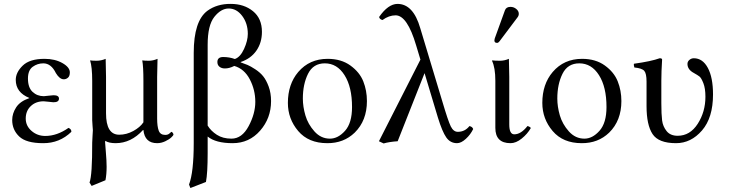

<svg xmlns="http://www.w3.org/2000/svg" viewBox="-20 -718 3708 976"><path d="M110.8 -115.2Q110.8 -78.1 140.4 -52.5Q169.9 -26.9 210 -26.9Q270 -26.9 328.1 -67.9Q343.3 -62 342.8 -47.9Q282.7 10.3 199.2 9.8Q113.3 9.8 77.6 -24.2Q42 -58.1 42 -107.9Q42 -141.1 62 -172.1Q82 -203.1 128.9 -219.2V-220.2Q60.1 -248 60.1 -312Q60.1 -350.1 95.5 -384.5Q130.9 -418.9 206.1 -418.9Q259.3 -418.9 297.1 -397.5Q335 -376 335 -350.1Q335 -331.1 325.4 -323Q315.9 -314.9 304.2 -314.9Q283.2 -314.9 264.2 -346.2Q240.2 -396 200.2 -396Q170.4 -396 146.2 -378.4Q122.1 -360.8 122.1 -318.8Q122.1 -272.9 145.5 -251Q168.9 -229 203.1 -229L226.1 -231.4Q249 -233.9 252 -233.9Q279.8 -233.9 279.8 -216.8Q279.8 -197.8 251 -198.2Q247.1 -198.2 227.1 -200.7Q207 -203.1 202.1 -203.1Q162.1 -203.1 136.5 -178.7Q110.8 -154.3 110.8 -115.2Z M707 -57.1Q646 9.8 567.9 9.8Q533.7 9.8 515.1 -2Q515.1 -2 514.6 0.5Q514.2 2.9 514.2 4.9Q514.2 9.8 518.1 54.9Q522 100.1 522 129.9Q522 168 516.1 198.2L445.8 227.1L435.1 210Q449.2 172.9 448.7 6.8Q448.7 -7.3 450.4 -27.1Q452.1 -46.9 452.1 -56.2Q452.1 -60.1 450.4 -78.6Q448.7 -97.2 448.7 -106.9V-307.1Q448.7 -377 438 -411.1Q450.2 -409.2 471.2 -409.2Q494.1 -409.2 517.1 -418.9Q519 -357.9 519 -327.1V-142.1Q519 -33.2 585.9 -33.2Q623 -33.2 657.5 -52Q691.9 -70.8 709 -96.2V-307.1Q709 -380.4 703.1 -411.1Q715.3 -409.2 736.8 -409.2Q757.8 -409.2 780.8 -418.9Q778.8 -357.9 778.8 -327.1V-115.2Q778.8 -75.2 786.9 -53.7Q794.9 -32.2 819.8 -32.2Q834 -32.2 842 -40Q850.1 -47.9 851.1 -47.9Q854 -47.9 857.9 -43Q861.8 -38.1 861.8 -33.2Q861.8 -30.3 851.3 -20Q840.8 -9.8 820.3 0Q799.8 9.8 778.8 9.8Q715.8 9.8 709 -57.1Z M1035.6 61Q1035.6 162.1 1026.9 207L947.8 237.8L940.9 220.2Q964.8 157.2 964.8 9.8V-449.2Q964.8 -611.3 1034.2 -663.1Q1083 -698.7 1152.8 -698.2Q1220.7 -698.2 1266.1 -661.1Q1311.5 -624 1311.5 -556.2Q1311.5 -501 1283.2 -460.4Q1254.9 -419.9 1203.6 -402.8V-400.9Q1223.6 -394 1238.3 -387.9Q1252.9 -381.8 1277.3 -366Q1301.8 -350.1 1317.6 -330.6Q1333.5 -311 1345.7 -278.1Q1357.9 -245.1 1357.9 -204.1Q1357.9 -117.2 1302.2 -53.7Q1246.6 9.8 1162.6 9.8Q1076.7 9.8 1035.6 -23.9ZM1035.6 -79.6Q1052.2 -52.2 1082.5 -32.7Q1112.8 -13.2 1156.7 -13.2Q1210 -13.2 1243.9 -76.7Q1277.8 -140.1 1277.8 -200.2Q1277.8 -261.2 1249.8 -314.7Q1221.7 -368.2 1170.9 -382.8Q1145 -369.6 1122.6 -370.1Q1106.4 -370.1 1095.7 -378.7Q1085 -387.2 1085 -402.8Q1085 -427.7 1113.8 -428.2Q1146 -428.2 1173.8 -418Q1201.7 -427.7 1220.7 -469.5Q1239.7 -511.2 1239.7 -545.9Q1239.7 -599.1 1211.2 -637Q1182.6 -674.8 1142.6 -674.8Q1103.5 -674.8 1069.6 -632.3Q1035.6 -589.8 1035.6 -490.2Z M1443.4 -194.8Q1443.4 -290 1496.1 -352.1Q1553.2 -418.9 1645.5 -418.9Q1714.4 -418.9 1761.2 -385Q1808.1 -351.1 1826.7 -304.4Q1845.2 -257.8 1845.2 -204.1Q1845.2 -105 1783.2 -43.9Q1727.1 10.3 1643.6 9.8Q1548.3 9.8 1495.8 -52Q1443.4 -113.8 1443.4 -194.8ZM1631.3 -396Q1572.3 -396 1545.9 -343Q1519.5 -290 1519.5 -216.8Q1519.5 -175.8 1532.5 -131.3Q1545.4 -86.9 1578.4 -50Q1611.3 -13.2 1657.2 -13.2Q1698.2 -13.2 1733.9 -53Q1769.5 -92.8 1769.5 -173.8Q1769.5 -275.9 1731.4 -335.9Q1693.4 -396 1631.3 -396Z M2385.3 -62Q2372.1 -34.2 2348.1 -12.2Q2324.2 9.8 2303.2 9.8Q2269 9.8 2248.5 -19.5Q2228 -48.8 2206.1 -120.1L2138.2 -346.2L2001.5 0Q1958.5 2.9 1930.2 11.2L1906.2 0L2117.2 -415L2095.2 -487.8Q2050.3 -639.6 1991.2 -640.1Q1957 -640.1 1924.3 -616.2Q1909.2 -620.1 1907.2 -631.8Q1953.1 -697.8 2000.5 -698.2Q2080.6 -698.2 2116.2 -575.2L2228 -204.1Q2257.8 -103 2271.5 -75.4Q2285.2 -47.9 2307.1 -47.9Q2343.3 -47.9 2366.2 -77.1Q2381.3 -74.2 2385.3 -62Z M2575.2 -683.1Q2591.3 -683.1 2604.2 -672.6Q2617.2 -662.1 2617.2 -647.9Q2617.2 -638.2 2610.8 -629.9L2519 -507.8Q2513.2 -500 2506.8 -500Q2492.7 -500 2493.2 -513.2Q2493.2 -517.1 2495.1 -522.9L2546.9 -666Q2553.2 -683.1 2575.2 -683.1ZM2498 -307.1Q2498 -374 2481 -409.2L2482.9 -411.1Q2495.1 -409.2 2522 -409.2Q2543.9 -409.2 2566.9 -418.9Q2568.8 -357.9 2568.8 -327.1V-85Q2568.8 -35.2 2594.2 -35.2Q2628.4 -35.2 2661.1 -77.1Q2663.1 -76.7 2665.5 -76.2Q2675.8 -72.8 2678.2 -66.9Q2661.1 -37.1 2632.1 -13.7Q2603 9.8 2575.2 9.8Q2498 9.8 2498 -67.9Z M2736.8 -194.8Q2736.8 -290 2789.6 -352.1Q2846.7 -418.9 2939 -418.9Q3007.8 -418.9 3054.7 -385Q3101.6 -351.1 3120.1 -304.4Q3138.7 -257.8 3138.7 -204.1Q3138.7 -105 3076.7 -43.9Q3020.5 10.3 2937 9.8Q2841.8 9.8 2789.3 -52Q2736.8 -113.8 2736.8 -194.8ZM2924.8 -396Q2865.7 -396 2839.4 -343Q2813 -290 2813 -216.8Q2813 -175.8 2825.9 -131.3Q2838.9 -86.9 2871.8 -50Q2904.8 -13.2 2950.7 -13.2Q2991.7 -13.2 3027.3 -53Q3063 -92.8 3063 -173.8Q3063 -275.9 3024.9 -335.9Q2986.8 -396 2924.8 -396Z M3341.8 -307.1V-193.8Q3341.8 -136.7 3345.7 -106Q3349.6 -75.2 3368.7 -51.5Q3387.7 -27.8 3424.8 -27.8Q3487.8 -27.8 3526.9 -88.9Q3565.9 -149.9 3565.9 -226.1Q3565.9 -269 3555.4 -295.4Q3544.9 -321.8 3535.9 -328.9Q3526.9 -335.9 3506.8 -347.2Q3474.6 -364.3 3474.6 -393.1Q3474.6 -405.3 3484.6 -413.6Q3494.6 -421.9 3506.8 -421.9Q3551.8 -421.9 3578.1 -373Q3604.5 -324.2 3604.5 -237.8Q3604.5 -119.6 3548.6 -54.9Q3492.7 9.8 3416.5 9.8Q3327.6 9.8 3297.1 -36.6Q3266.6 -83 3266.6 -178.2V-303.2Q3266.6 -344.2 3255.1 -357.7Q3243.7 -371.1 3204.6 -375Q3200.7 -388.2 3202.6 -394Q3290.5 -406.2 3333.5 -421.9Q3345.7 -421.9 3345.7 -415Q3341.8 -354 3341.8 -307.1Z"/></svg>

Font: Linux Libertine Display
Style: Regular
Weight: 400
Designer: Philipp H. Poll
Foundry: Philipp H. Poll
Version: Version 5.0.9